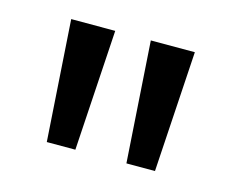

<svg xmlns="http://www.w3.org/2000/svg" viewBox="-51 -783 482 396"><g transform="rotate(15 189.5 -585.0)"><path d="M152 -714H58L75 -456H136ZM322 -714H228L245 -456H306Z"/></g></svg>

Font: Noto Sans Lao Looped ExtraCondensed
Style: Regular
Weight: 400
Width: 2
Designer: Mark Frömberg, Ben Mitchell
Foundry: The Fontpad Ltd
Version: Version 1.003